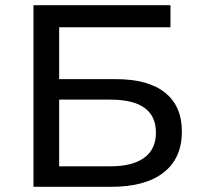

<svg xmlns="http://www.w3.org/2000/svg" viewBox="-20 -720 771 740"><path d="M109 -700H637V-615H208V-415H426Q551 -415 616 -363Q681 -311 681 -213Q681 -110 610.5 -55Q540 0 409 0H109ZM405 -79Q491 -79 536 -112Q581 -145 581 -209Q581 -336 405 -336H208V-79Z"/></svg>

Font: CMG Sans Medium
Style: Regular
Weight: 500
Designer: Julieta Ulanovsky
Foundry: Julieta Ulanovsky
Version: Version 7.200